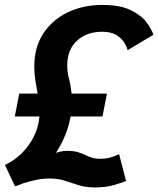

<svg xmlns="http://www.w3.org/2000/svg" viewBox="-34 -766 657 798"><path d="M27.5 -282 46 -377H122.5Q117.5 -403.5 113 -431Q108.5 -458.5 108.5 -489.5Q108.5 -569.5 146 -626.8Q183.5 -684 247.8 -714.8Q312 -745.5 392 -745.5Q465 -745.5 508.8 -724.2Q552.5 -703 574.5 -673.8Q596.5 -644.5 603.5 -621.5L496.5 -557.5Q492.5 -573.5 481 -591.2Q469.5 -609 447.8 -621.5Q426 -634 390 -634Q326.5 -634 286 -596.8Q245.5 -559.5 245.5 -495Q245.5 -465.5 252.8 -439Q260 -412.5 263.5 -377H410.5L392 -282H259.5Q245 -202 198.5 -130.5Q222 -139 244.5 -139Q271.5 -139 288.8 -134Q306 -129 319.2 -122.5Q332.5 -116 347 -111Q361.5 -106 382.5 -106Q411 -106 432.8 -114Q454.5 -122 461 -125.5L490 -13.5Q479.5 -9 443.5 2Q407.5 13 361 13Q322 13 293 3.8Q264 -5.5 236 -14.8Q208 -24 172.5 -24Q141 -24 110.8 -17.2Q80.5 -10.5 59 -3Q44 4 28.5 8.5L-13.5 -80.5Q24 -97.5 55.5 -128.2Q87 -159 106.8 -198.8Q126.5 -238.5 130 -282Z"/></svg>

Font: Epilogue
Style: Bold Italic
Weight: 700
Italic angle: -12°
Designer: Tyler Finck
Foundry: Etcetera Type Co
Version: Version 2.111; ttfautohint (v1.8.3)